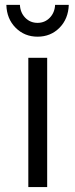

<svg xmlns="http://www.w3.org/2000/svg" viewBox="-20 -761 307 781"><path d="M61 -741.2Q62.5 -709.5 82.8 -688.7Q103 -668 132.8 -668Q162.1 -668 182.4 -688.7Q202.6 -709.5 204.1 -741.2H259.8Q257.8 -684.1 221.9 -647.9Q186 -611.8 132.8 -611.8Q79.6 -611.8 43.5 -648.2Q7.3 -684.6 5.9 -741.2ZM95.2 -525.9H171.9V0H95.2Z"/></svg>

Font: Montserrat-Arabic Light
Style: Regular
Weight: 300
Designer: Mohamed Gaber
Foundry: Kief Type Foundry
Version: Version 5.008;PS 005.008;hotconv 1.0.88;makeotf.lib2.5.64775